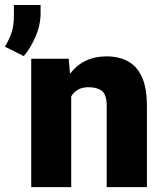

<svg xmlns="http://www.w3.org/2000/svg" viewBox="-85 -770 669 790"><path d="M279.3 -411.1Q253.4 -411.1 236.1 -401.1Q218.8 -391.1 208 -373.5V0H43.5V-528.3H197.8L203.1 -466.8Q258.3 -538.1 353.5 -538.1Q402.8 -538.1 440.2 -518.6Q477.5 -499 498.5 -454.1Q519.5 -409.2 519.5 -332.5V0H354V-333Q354 -380.9 334.5 -396Q314.9 -411.1 279.3 -411.1ZM82 -749.5V-715.8Q82 -667 60.8 -618.4Q39.6 -569.8 12.7 -539.1L-64.9 -578.1Q-48.8 -604 -38.3 -633.1Q-27.8 -662.1 -27.8 -706.5V-749.5Z"/></svg>

Font: Vazirmatn RD UI Black
Style: Regular
Weight: 900
Designer: Saber Rastikerdar
Foundry: Saber Rastikerdar
Version: Version 33.003